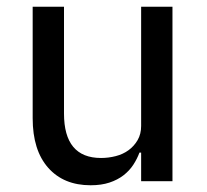

<svg xmlns="http://www.w3.org/2000/svg" viewBox="-20 -538 614 570"><path d="M399 -85H394Q387 -66 375.5 -48.5Q364 -31 346.5 -17.5Q329 -4 305 4Q281 12 249 12Q169 12 123 -40Q77 -92 77 -187V-518H170V-201Q170 -69 280 -69Q302 -69 323.5 -74.5Q345 -80 361.5 -92Q378 -104 388.5 -122Q399 -140 399 -164V-518H492V0H399Z"/></svg>

Font: IBM Plex Sans Text
Style: Regular
Weight: 450
Designer: Mike Abbink, Paul van der Laan, Pieter van Rosmalen
Foundry: Bold Monday
Version: Version 3.005